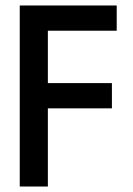

<svg xmlns="http://www.w3.org/2000/svg" viewBox="-20 -680 486 700"><path d="M154.5 0H52V-660H405.5V-568H154.5V-377H388V-285H154.5Z"/></svg>

Font: Lucymar Sans Medium
Style: Regular
Weight: 500
Foundry: The League of Moveable Type (original font) / Main changes by Cristiano Sobral with portions from Mirco Monsees
Version: Version 2.001;August 30, 2020;FontCreator 13.0.0.2681 64-bit